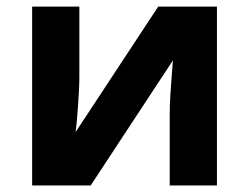

<svg xmlns="http://www.w3.org/2000/svg" viewBox="-20 -566 760 586"><path d="M222.2 -545.9V-330.1Q222.2 -313.5 220.9 -288.3Q219.7 -263.2 217.8 -237.3Q215.8 -211.4 213.9 -190.9Q211.9 -170.4 210.9 -163.1L462.9 -545.9H642.1V0H498V-217.8Q498 -244.6 500 -277.1Q502 -309.6 504.4 -338.4Q506.8 -367.2 507.8 -381.8L256.8 0H78.1V-545.9Z"/></svg>

Font: Wonky
Style: Regular
Weight: 400
Designer: Monotype Design Team
Foundry: Monotype Imaging Inc.
Version: Version 3.000